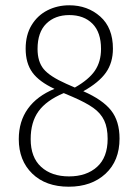

<svg xmlns="http://www.w3.org/2000/svg" viewBox="-20 -695 523 726"><path d="M432 -171Q432 -87 379 -38Q326 11 240 11Q153 11 102 -38.5Q51 -88 51 -169Q51 -236 85.5 -284Q120 -332 186 -359Q128 -386 102.5 -421Q77 -456 77 -511Q77 -563 99.5 -600Q122 -637 159.5 -656Q197 -675 242 -675Q311 -675 359 -632.5Q407 -590 407 -511Q407 -458 380.5 -420.5Q354 -383 295 -350Q368 -318 400 -277.5Q432 -237 432 -171ZM231 -378 263 -364Q316 -394 339 -428Q362 -462 362 -510Q362 -573 329.5 -605.5Q297 -638 242 -638Q188 -638 155 -605.5Q122 -573 122 -510Q122 -462 145 -434Q168 -406 231 -378ZM387 -170Q387 -212 374 -239.5Q361 -267 333 -287Q305 -307 254 -329L221 -343Q155 -315 125.5 -274Q96 -233 96 -169Q96 -100 135.5 -64Q175 -28 241 -28Q307 -28 347 -64Q387 -100 387 -170Z"/></svg>

Font: Fira Sans Condensed ExtraLight
Style: Regular
Weight: 275
Width: 3
Designer: Carrois Corporate & Edenspiekermann AG
Foundry: Carrois Corporate GbR & Edenspiekermann AG
Version: Version 4.203